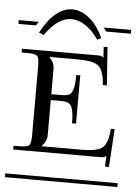

<svg xmlns="http://www.w3.org/2000/svg" viewBox="-64 -819 616 862"><g transform="rotate(5 244.5 -388.5)"><path d="M209 -362.8H166V-205.1Q166 -176.8 144 -154.8V-152.8H314.9Q345.7 -152.8 364.5 -154.8Q383.3 -156.7 399.7 -162.6Q416 -168.5 424.6 -180.2Q433.1 -191.9 438.5 -210.4Q443.8 -229 445.8 -257.8H462.9L452.1 -85.9L434.1 -86.9L437 -134.8H436Q430.7 -129.4 426.5 -128.2Q422.4 -127 410.2 -127H17.1V-144H43.9Q79.1 -144 87.6 -152.8Q96.2 -161.6 96.2 -196.8V-511.2Q96.2 -546.4 87.6 -555.2Q79.1 -564 43.9 -564H17.1V-581.1H357.9Q370.1 -581.1 374.3 -579.8Q378.4 -578.6 383.8 -573.2H384.8L381.8 -621.1L398.9 -622.1L411.1 -450.2H393.1Q391.1 -479 385.7 -497.6Q380.4 -516.1 371.8 -527.8Q363.3 -539.6 346.9 -545.4Q330.6 -551.3 311.8 -553.2Q293 -555.2 262.2 -555.2H144V-553.2Q166 -531.2 166 -502.9V-389.2H209Q233.9 -389.2 245.8 -395Q257.8 -400.9 263.9 -421.4Q270 -441.9 270 -484.9H288.1V-267.1H270Q270 -310.1 263.9 -330.6Q257.8 -351.1 245.8 -356.9Q233.9 -362.8 209 -362.8ZM-8.8 -17.1H498V0H-8.8ZM-8.8 -708H82L69.8 -690.9H-8.8ZM375 -708H498V-690.9H386.2ZM86.9 -660.2Q117.7 -718.8 153.6 -747.8Q189.5 -776.9 227.1 -776.9Q267.6 -776.9 304.7 -746.3Q341.8 -715.8 367.2 -660.2L350.1 -650.9Q323.7 -689.5 291.7 -711.2Q259.8 -732.9 227.1 -732.9Q165.5 -732.9 108.9 -650.9Z"/></g></svg>

Font: FoglihtenFr01
Style: Regular
Weight: 500
Version: Version 0.68